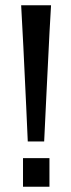

<svg xmlns="http://www.w3.org/2000/svg" viewBox="-20 -706 268 726"><path d="M156 -359 147 -171H85L79 -305Q67 -566 60 -686H173Q170 -647 156 -359ZM67 0V-108H167V0Z"/></svg>

Font: Archivo Narrow
Style: Regular
Weight: 400
Designer: Hector Gatti
Foundry: Omnibus-Type
Version: Version 1.003